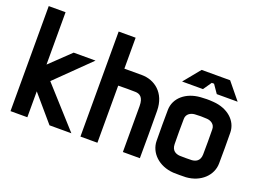

<svg xmlns="http://www.w3.org/2000/svg" viewBox="-109 -985 1687 1254"><g transform="rotate(20 735.0 -357.5)"><path d="M40 -730V0H157V-180L311 0H463L217 -273L449 -500H297L157 -366V-730Z M526 0H644V-397C681 -398 737 -398 764 -397C793 -396 821 -382 821 -319V0H939C940 -83 940 -246 939 -329C938 -455 853 -515 765 -515H644V-730H526Z M1261 -392C1288 -391 1319 -375 1319 -339C1320 -259 1320 -244 1319 -164C1318 -118 1288 -106 1262 -104C1244 -103 1196 -103 1178 -104C1152 -106 1122 -118 1121 -164C1120 -240 1120 -263 1121 -339C1121 -375 1152 -390 1178 -392C1217 -394 1224 -394 1261 -392ZM1003 -144C1004 -62 1074 7 1176 14C1194 15 1246 15 1264 14C1366 7 1436 -62 1437 -144C1438 -224 1438 -279 1437 -359C1436 -441 1365 -503 1265 -510C1226 -513 1211 -512 1176 -510C1075 -503 1004 -441 1003 -359C1002 -283 1002 -230 1003 -144ZM1027 -565H1172L1212 -623H1228L1268 -565H1413L1319 -680H1121Z"/></g></svg>

Font: Fervojo
Style: Bold
Weight: 700
Designer: kohakuno
Version: ver.1.0